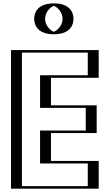

<svg xmlns="http://www.w3.org/2000/svg" viewBox="-20 -1123 653 1143"><path d="M542.5 -825V-660H258.5V-496H530.5V-331H258.5V-165H542.5V0H70.5V-825ZM300.5 -1103C351.5 -1103 392.5 -1062 392.5 -1011C392.5 -960 351.5 -919 300.5 -919C249.5 -919 208.5 -960 208.5 -1011C208.5 -1062 249.5 -1103 300.5 -1103ZM527.5 -810V-675H243.5V-481H515.5V-346H243.5V-150H527.5V-15H85.5V-810ZM300.5 -1088C343.2 -1088 377.5 -1053.7 377.5 -1011C377.5 -968.3 343.2 -934 300.5 -934C257.8 -934 223.5 -968.3 223.5 -1011C223.5 -1053.7 257.8 -1088 300.5 -1088ZM527.5 -810H85.5V-15H527.5V-150H243.5V-346H515.5V-481H243.5V-675H527.5ZM300.5 -1088C257.8 -1088 223.5 -1053.7 223.5 -1011C223.5 -968.3 257.8 -934 300.5 -934C343.2 -934 377.5 -968.3 377.5 -1011C377.5 -1053.7 343.2 -1088 300.5 -1088ZM542.5 -825H70.5V0H542.5V-165H258.5V-331H530.5V-496H258.5V-660H542.5ZM300.5 -1103C249.5 -1103 208.5 -1062 208.5 -1011C208.5 -960 249.5 -919 300.5 -919C351.5 -919 392.5 -960 392.5 -1011C392.5 -1062 351.5 -1103 300.5 -1103ZM502.5 -810V-675H218.5V-481H490.5V-346H218.5V-150H502.5V-15H110.5V-810ZM300.5 -1087.8C316.9 -1084 352.5 -1053.7 352.5 -1011C352.5 -968 316.4 -937.9 300.5 -934.2C284.1 -938 248.5 -968.3 248.5 -1011C248.5 -1054 284.6 -1084.1 300.5 -1087.8ZM567.5 -825H45.5V0H567.5V-165H283.5V-331H555.5V-496H283.5V-660H567.5ZM300.5 -1103C206.4 -1103 183.5 -1050.3 183.5 -1011C183.5 -971.7 206.4 -919 300.5 -919C394.6 -919 417.5 -971.7 417.5 -1011C417.5 -1050.3 394.6 -1103 300.5 -1103Z"/></svg>

Font: Hussar Outliner
Style: Regular
Weight: 700
Foundry: Cannot Into Space Fonts
Version: Version 0.92